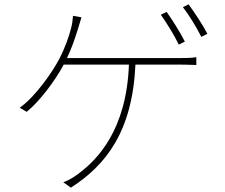

<svg xmlns="http://www.w3.org/2000/svg" viewBox="-20 -826 1040 886"><path d="M749 -771 722 -758C749 -721 786 -660 805 -620L833 -634C811 -678 774 -736 749 -771ZM850 -806 824 -793C853 -756 886 -701 909 -656L937 -670C917 -709 877 -770 850 -806ZM356 -746 317 -753C315 -732 313 -714 308 -696C298 -657 281 -607 253 -553C222 -494 143 -379 71 -329L103 -310C159 -354 234 -452 274 -528H575C564 -227 430 -89 340 -23C319 -7 293 8 272 15L307 40C469 -64 591 -219 605 -528H803C826 -528 861 -527 886 -526V-562C861 -558 827 -558 803 -558H289C313 -608 326 -650 338 -687C344 -707 350 -726 356 -746Z"/></svg>

Font: Harano Aji Gothic ExtraLight
Style: Regular
Weight: 250
Foundry: Masamichi Hosoda
Version: HaranoAjiGothic-ExtraLight version 20230610;ttx 4.39.4